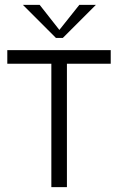

<svg xmlns="http://www.w3.org/2000/svg" viewBox="-20 -769 489 789"><path d="M191 -507V0H255V-507H435V-563H10V-507ZM74 -749 210 -613H238L374 -749H306L224 -646L143 -749Z"/></svg>

Font: OSH Darker Grotesque Medium
Style: Regular
Weight: 500
Designer: Gabriel Lam
Foundry: TypeRant
Version: Version 1.000;Glyphs 3.1.1 (3148)